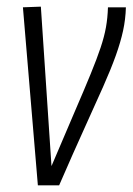

<svg xmlns="http://www.w3.org/2000/svg" viewBox="-20 -556 399 578"><path d="M158 2H94L49 -534L103 -536L135 -56Q176 -153 205 -220Q234 -287 253 -333.5Q272 -380 283 -413Q294 -446 299 -474Q304 -502 305 -534H359Q358 -498 350.5 -463.5Q343 -429 328.5 -388.5Q314 -348 290.5 -295Q267 -242 234 -169.5Q201 -97 158 2Z"/></svg>

Font: Georama SemiCondensed Light
Style: Italic
Weight: 300
Width: 4
Italic angle: -9°
Designer: Jean-Baptiste Levee
Foundry: Production Type
Version: Version 1.000